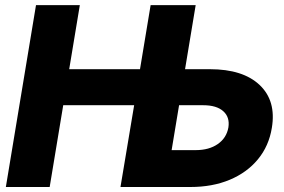

<svg xmlns="http://www.w3.org/2000/svg" viewBox="-20 -748 1136 768"><path d="M3.4 0 124 -727.5H299.3L256.8 -471.2H540L582.5 -727.5H762.7L720.2 -471.2H819.8Q951.7 -471.2 1018.6 -408Q1085.4 -344.7 1067.4 -236.8Q1055.7 -164.1 1011.7 -110.8Q967.8 -57.6 898.7 -28.8Q829.6 0 741.7 0H461.9L516.6 -327.1H232.9L178.7 0ZM696.3 -327.1 666.5 -147.5H762.7Q816.4 -147.5 851.3 -171.9Q886.2 -196.3 893.6 -238.3Q899.9 -279.3 873 -303.2Q846.2 -327.1 793 -327.1Z"/></svg>

Font: Inter Display Extra Bold
Style: Italic
Weight: 800
Italic angle: -9.39999°
Designer: Rasmus Andersson
Foundry: rsms
Version: Version 4.000;git-4fc901f